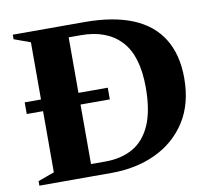

<svg xmlns="http://www.w3.org/2000/svg" viewBox="-77 -772 945 858"><g transform="rotate(-10 396.0 -342.5)"><path d="M34 -325V-378H411V-325ZM578.5 -350Q578.5 -494 514.5 -562Q450.5 -630 333.5 -630H198L185 -685H359Q489.5 -685 577.5 -648.8Q665.5 -612.5 710.2 -540.2Q755 -468 755 -361.5Q755 -245 703.5 -164.5Q652 -84 563 -42Q474 0 362 0H185L198 -55H344Q416 -55 468.8 -85Q521.5 -115 550 -180Q578.5 -245 578.5 -350ZM34 0V-20.5L108 -47.5V-637.5L34 -664.5V-685H278V0Z"/></g></svg>

Font: Newsreader 36pt
Style: Bold
Weight: 700
Designer: Hugues Gentile
Foundry: Production Type
Version: Version 1.003